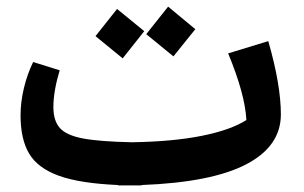

<svg xmlns="http://www.w3.org/2000/svg" viewBox="-20 -543 918 579"><path d="M407 15V16H372H336V15Q221 10 157.5 -13Q94 -36 68 -79.5Q42 -123 42 -195Q42 -235 52 -277Q62 -319 80 -356L160 -331Q141 -268 141 -220Q141 -179 160.5 -157Q180 -135 230 -125.5Q280 -116 378 -114Q502 -116 589 -133.5Q676 -151 723 -181Q719 -259 668 -382L789 -419Q827 -287 827 -198Q827 -102 722.5 -47.5Q618 7 407 15ZM421 -440 487 -523 569 -455 503 -373ZM268 -434 333 -516 415 -449 350 -367Z"/></svg>

Font: FiraGO Medium
Style: Italic
Weight: 500
Italic angle: -8°
Designer: bBox Type GmbH
Foundry: bBox Type GmbH
Version: Version 1.001